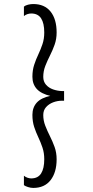

<svg xmlns="http://www.w3.org/2000/svg" viewBox="-20 -772 457 948"><path d="M98.1 -739.3Q105.1 -745.5 118.5 -748.8Q131.8 -752.1 144.2 -752.1Q199.9 -752.1 229.8 -714.7Q259.6 -677.3 259.6 -611.6Q259.6 -579 249.6 -551.1Q239.6 -523.1 226.6 -497.5Q213.6 -471.9 203.6 -446.2Q193.6 -420.4 193.6 -392.3Q193.6 -369.3 207.1 -353.7Q220.7 -338.1 242 -330.6Q263.3 -323.1 285.8 -322.4H296.4V-274.7H282.9L230.5 -297.9Q183 -308.9 161.5 -332.9Q140 -356.9 140 -392.8Q140 -425.2 148.7 -451.8Q157.4 -478.5 169.2 -503.2Q180.9 -528 189.7 -554.1Q198.5 -580.2 198.5 -611.6Q198.5 -657.5 182.9 -681.5Q167.3 -705.4 134 -705.4Q126 -705.4 116.1 -702.5Q106.3 -699.5 98.1 -692.7ZM98.1 142.2V95.6Q106.3 102.5 116.1 105.7Q126 108.9 134 108.9Q167.3 108.9 182.9 84.5Q198.5 60.1 198.5 14.1Q198.5 -17.1 189.7 -43.2Q180.9 -69.4 169.2 -94.1Q157.4 -118.9 148.7 -145.4Q140 -172 140 -204.8Q140 -241.2 161.5 -265.2Q183 -289.2 230.5 -299.2L282.9 -322.4H296.4V-274.7H285.8Q263.3 -274.7 242.1 -266.6Q220.9 -258.4 207.2 -242.8Q193.6 -227.2 193.6 -204Q193.6 -176.7 203.7 -150.9Q213.7 -125.2 226.6 -99.6Q239.5 -74.1 249.6 -46.2Q259.6 -18.3 259.6 14.5Q259.6 78.9 229.8 117.4Q199.9 155.9 144.2 155.9Q131.8 155.9 118.4 151.6Q104.9 147.4 98.1 142.2Z"/></svg>

Font: Panamera Thin
Style: Regular
Weight: 100
Designer: Bastien Sozeau
Foundry: NBR — Bastien Sozeau
Version: Version 3.003;gftools[0.9.33]